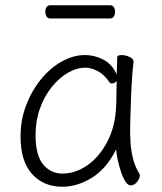

<svg xmlns="http://www.w3.org/2000/svg" viewBox="-20 -693 615 729"><path d="M170 -623H398Q408 -623 412.5 -631Q417 -639 417 -648Q417 -658 412.5 -665.5Q408 -673 399 -673H171Q161 -673 156.5 -665.5Q152 -658 152 -649Q152 -639 156.5 -631Q161 -623 170 -623ZM487 -457V-459Q487 -470 471.5 -477Q456 -484 442 -484Q425 -484 425 -475Q425 -468 424.5 -450.5Q424 -433 423 -410Q407 -448 373.5 -466Q340 -484 303 -484Q259 -484 215.5 -460Q172 -436 136.5 -393Q101 -350 79.5 -294Q58 -238 58 -175Q58 -81 101.5 -32.5Q145 16 217 16Q274 16 329.5 -18.5Q385 -53 421 -126Q422 -109 427 -86Q432 -63 439.5 -40.5Q447 -18 456.5 -3.5Q466 11 476 11Q490 11 500.5 -2.5Q511 -16 511 -27Q511 -30 509 -34Q492 -61 484.5 -93Q477 -125 475.5 -152.5Q474 -180 474 -193Q474 -211 475 -246Q476 -281 477.5 -321.5Q479 -362 481.5 -398.5Q484 -435 487 -457ZM423 -386Q422 -361 422 -333.5Q422 -306 421 -291Q418 -214 388 -156Q358 -98 312.5 -66Q267 -34 217 -34Q173 -34 144 -68.5Q115 -103 115 -180Q115 -234 131.5 -280.5Q148 -327 176 -362Q204 -397 237.5 -416.5Q271 -436 304 -436Q327 -436 352 -422.5Q377 -409 396 -380Q399 -376 405 -376Q410 -376 415.5 -379Q421 -382 423 -386Z"/></svg>

Font: Klee One
Style: Regular
Weight: 400
Designer: Fontworks Inc.
Foundry: Fontworks Inc.
Version: Version 1.100